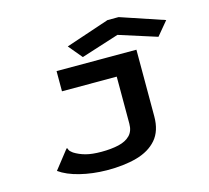

<svg xmlns="http://www.w3.org/2000/svg" viewBox="-119 -824 1237 1138"><g transform="rotate(-15 500.0 -255.5)"><path d="M400 174Q313 173 236.5 154Q160 135 113 101L197 -6L204 -14L209 -10Q210 -2 215 4Q220 10 233 20Q263 39 301.5 49.5Q340 60 398 60Q458 60 503.5 49.5Q549 39 574.5 13Q600 -13 600 -58V-347H264V-471H754V-62Q754 27 709 79Q664 131 584.5 153Q505 175 400 174ZM436 -511 366 -595 634 -685H702L970 -595L900 -511L668 -585Z"/></g></svg>

Font: Inconsolata UltraExpanded Black
Style: Regular
Weight: 900
Width: 9
Monospace: yes
Designer: Raph Levien, Cyreal, Brenton Simpson
Foundry: Raph Levien, Cyreal, Google
Version: Version 3.001; ttfautohint (v1.8.2.53-6de2)